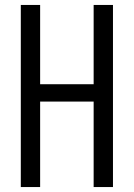

<svg xmlns="http://www.w3.org/2000/svg" viewBox="-20 -755 540 775"><path d="M64 0V-735H142V-415H358V-735H436V0H358V-345H142V0Z"/></svg>

Font: Iosevka Term
Style: Regular
Weight: 400
Monospace: yes
Designer: Belleve Invis
Foundry: Belleve Invis
Version: Version 30.0.1